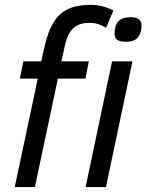

<svg xmlns="http://www.w3.org/2000/svg" viewBox="-20 -762 597 782"><path d="M412.1 -648.9Q399.4 -657.2 382.1 -663.1Q364.7 -668.9 344.2 -668.9Q323.7 -668.9 307.4 -663.8Q291 -658.7 278.8 -647.5Q266.6 -636.2 257.8 -617.4Q249 -598.6 243.2 -571.8L230 -512.2H341.8L328.1 -441.9H215.8L122.1 0H40L133.8 -441.9H61L75.2 -512.2H147.9L159.2 -562Q169.4 -609.4 183.8 -643.3Q198.2 -677.2 220.2 -699.2Q242.2 -721.2 273.7 -731.7Q305.2 -742.2 350.1 -742.2Q375.5 -742.2 398.9 -735.8Q422.4 -729.5 441.9 -719.2ZM328.6 0 436.5 -512.2H519.5L411.6 0ZM446.8 -624Q446.8 -658.7 462.4 -675.3Q478 -691.9 511.7 -691.9Q536.1 -691.9 546.4 -682.6Q556.6 -673.3 556.6 -659.2Q556.6 -628.9 542.2 -610.4Q527.8 -591.8 493.7 -591.8Q479.5 -591.8 470.2 -594.2Q460.9 -596.7 455.8 -600.8Q450.7 -605 448.7 -610.8Q446.8 -616.7 446.8 -624Z"/></svg>

Font: Lorenzo Sans
Style: Italic
Weight: 400
Italic angle: -12°
Foundry: Intel Corporation
Version: Version 1.00; ttfautohint (v1.5)